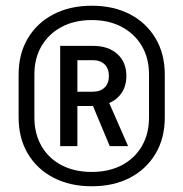

<svg xmlns="http://www.w3.org/2000/svg" viewBox="-20 -760 640 670"><path d="M300 -110Q224 -110 166.5 -140Q109 -170 77 -224Q45 -278 45 -350V-500Q45 -572 77 -626Q109 -680 166.5 -710Q224 -740 300 -740Q377 -740 434 -710Q491 -680 523 -626Q555 -572 555 -500V-350Q555 -278 523 -224Q491 -170 434 -140Q377 -110 300 -110ZM363 -250 299 -403H360L427 -250ZM300 -160Q360 -160 405 -183.5Q450 -207 475 -250Q500 -293 500 -350V-500Q500 -557 475 -599.5Q450 -642 405 -666Q360 -690 300 -690Q240 -690 195 -666Q150 -642 125 -599.5Q100 -557 100 -500V-350Q100 -293 125 -250Q150 -207 195 -183.5Q240 -160 300 -160ZM190 -250V-600H304Q358 -600 389.5 -571.5Q421 -543 421 -495Q421 -447 389.5 -418.5Q358 -390 304 -390H250V-250ZM250 -440H304Q330 -440 345 -454.5Q360 -469 360 -495Q360 -521 345 -535.5Q330 -550 304 -550H250Z"/></svg>

Font: JetBrains Mono Zero
Style: Regular-Zero
Weight: 400
Designer: Philipp Nurullin, Konstantin Bulenkov
Foundry: JetBrains
Version: Version 2.211